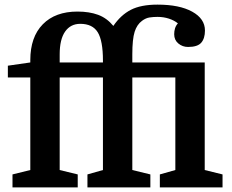

<svg xmlns="http://www.w3.org/2000/svg" viewBox="-20 -810 1001 830"><path d="M14 -475V-526L111 -540V-550Q111 -650 165 -705Q219 -760 315 -760Q366 -760 404 -746Q442 -732 470 -698Q502 -745 545.5 -767.5Q589 -790 661 -790Q756 -790 811 -759.5Q866 -729 866 -678Q866 -644 850 -625.5Q834 -607 793 -607Q769 -607 751 -622Q733 -637 733 -662Q733 -675 736.5 -687Q740 -699 749 -709Q733 -722 710 -729.5Q687 -737 661 -737Q643 -737 626.5 -734.5Q610 -732 594 -720Q572 -704 562 -672.5Q552 -641 552 -575V-540H865V-75L942 -56V0H671V-56L738 -75V-475H552V-75L630 -56V0H358V-56L425 -75V-475H238V-75L316 -56V0H34V-56L111 -75V-475ZM425 -540V-548Q425 -634 402.5 -670.5Q380 -707 327 -707Q285 -707 261.5 -673.5Q238 -640 238 -575V-540Z"/></svg>

Font: Domine
Style: Bold
Weight: 700
Designer: Pablo Impallari, Rodrigo Fuenzalida, Brenda Gallo
Foundry: Pablo Impallari, Rodrigo Fuenzalida, Brenda Gallo
Version: Version 2.000